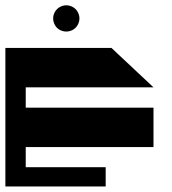

<svg xmlns="http://www.w3.org/2000/svg" viewBox="-20 -547 640 714"><path d="M226.6 -527.3Q238.8 -527.3 250.5 -521Q262.2 -514.6 268.8 -502.9Q275.4 -491.2 275.4 -478.5Q275.4 -465.8 268.8 -454.1Q262.2 -442.4 250.7 -436Q239.3 -429.7 226.6 -429.7Q213.9 -429.7 202.1 -436Q190.4 -442.4 184.1 -454.1Q177.7 -465.8 177.7 -478.5Q177.7 -491.2 184.3 -502.9Q190.9 -514.6 202.6 -521Q214.4 -527.3 226.6 -527.3ZM0 -368.7H394.5L550.8 -222.2H75.7V-146.5H550.8V0H75.7V74.7H373V146.5H0Z"/></svg>

Font: Aqlam Corner
Style: Regular
Weight: 400
Designer: Developer/ Husham Jawad
Version: Version 1.00;December 29, 2020;FontCreator 13.0.0.2683 32-bi